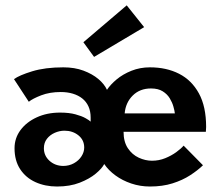

<svg xmlns="http://www.w3.org/2000/svg" viewBox="-20 -668 811 700"><path d="M188 12Q144.5 12 109.2 -4Q74 -20 53.5 -51.2Q33 -82.5 33 -127.5Q33 -164.5 54.8 -193.8Q76.5 -223 114 -240.2Q151.5 -257.5 199 -257.5Q232 -257.5 255 -251.2Q278 -245 291.8 -237.2Q305.5 -229.5 310.5 -224.5V-239Q310.5 -262.5 302.5 -280Q294.5 -297.5 280 -309Q265.5 -320.5 245.5 -326.5Q225.5 -332.5 201.5 -332.5Q161.5 -332.5 130.2 -320.5Q99 -308.5 85 -297L31 -379.5Q50 -393.5 97.2 -408Q144.5 -422.5 211 -422.5Q252 -422.5 284.2 -410.5Q316.5 -398.5 338.5 -380Q360.5 -361.5 370 -340.5Q382.5 -359.5 405.2 -378.5Q428 -397.5 459.2 -410Q490.5 -422.5 526.5 -422.5Q587 -422.5 633 -399Q679 -375.5 705.2 -327.5Q731.5 -279.5 731.5 -205Q731.5 -200.5 731 -196Q730.5 -191.5 730.5 -187.5H430.5Q430.5 -151 446.2 -127.5Q462 -104 486 -93Q510 -82 534 -82Q559.5 -82 582.2 -91.2Q605 -100.5 622.5 -113.2Q640 -126 649.5 -137L720 -65.5Q701 -47 673.2 -29Q645.5 -11 609 0.5Q572.5 12 526.5 12Q491 12 458.5 1Q426 -10 400.8 -28.5Q375.5 -47 360 -70Q352 -54 329.2 -35Q306.5 -16 270.8 -2Q235 12 188 12ZM210 -63Q232 -63 249.5 -72.8Q267 -82.5 277 -98Q287 -113.5 287 -130Q287 -157.5 266 -174.5Q245 -191.5 215 -191.5Q197 -191.5 179.5 -183.8Q162 -176 151 -161.8Q140 -147.5 140 -127.5Q140 -100.5 160.2 -82Q180.5 -63.5 210 -63ZM434.5 -254.5H617.5Q616.5 -264.5 612.2 -279.5Q608 -294.5 598.8 -309.8Q589.5 -325 573 -335.2Q556.5 -345.5 530.5 -345.5Q490 -345.5 464 -319.8Q438 -294 434.5 -254.5ZM323 -460.5 284 -514 442 -648.5 505.5 -569Z"/></svg>

Font: League Spartan Thin SemiBold
Style: Regular
Weight: 600
Version: Version 2.002